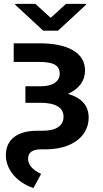

<svg xmlns="http://www.w3.org/2000/svg" viewBox="-20 -751 527 978"><path d="M413.1 -391.6Q413.1 -352.1 390.6 -321.8Q368.2 -291.5 326.2 -272.9Q431.6 -242.2 431.6 -152.3Q431.6 -105.5 405 -68.6Q378.4 -31.7 328.4 -11Q278.3 9.8 210.9 9.8H187.5Q156.2 9.8 139.6 21.7Q123 33.7 123 56.6Q123 104 189.5 134.8L150.4 207Q85.9 184.6 48.3 139.9Q10.7 95.2 9.8 41Q9.8 -20 51.3 -52.5Q92.8 -85 170.9 -85H196.3Q248.5 -85 276.1 -103.3Q303.7 -121.6 303.7 -157.2Q302.2 -227.5 183.6 -227.5H109.4V-311.5H186.5Q232.4 -311.5 258.3 -328.6Q284.2 -345.7 284.2 -376Q284.2 -407.2 259.5 -421.4Q234.9 -435.5 181.6 -435.5H49.8V-530.3H181.6Q292 -530.3 352.5 -494.4Q413.1 -458.5 413.1 -391.6ZM238.3 -660.2 316.4 -731.4H418V-726.6L275.4 -594.7H200.2L57.6 -726.6V-731.4H160.2Z"/></svg>

Font: Pretendard Std SemiBold
Style: Regular
Weight: 600
Designer: Base glyphs from Inter by Rasmus Andersson; Hangeul glyphs from Noto Sans CJK(Source Han Sans) by Jang Soo-young and Kan
Foundry: Kil Hyung-jin
Version: Version 1.309